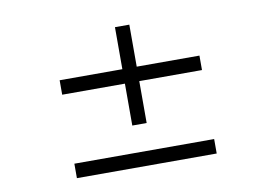

<svg xmlns="http://www.w3.org/2000/svg" viewBox="-68 -705 1135 811"><g transform="rotate(-10 500.0 -300.0)"><path d="M200.2 0V-62H799.8V0ZM530.8 -357.9V-178.2H469.2V-357.9H200.2V-419.9H469.2V-600.1H530.8V-419.9H799.8V-357.9Z"/></g></svg>

Font: Charis SIL
Style: Italic
Weight: 400
Italic angle: -11°
Foundry: SIL International
Version: Version 4.112